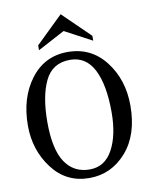

<svg xmlns="http://www.w3.org/2000/svg" viewBox="-103 -1049 902 1138"><g transform="rotate(-10 347.5 -480.0)"><path d="M342.3 12.7Q203.6 12.7 119.9 -97.9Q36.1 -208.5 36.1 -355.5Q36.1 -522.9 120.1 -634.3Q204.1 -745.6 343.3 -745.6Q484.4 -745.6 569.8 -635Q655.3 -524.4 655.3 -369.1Q655.3 -192.9 564.9 -90.1Q474.6 12.7 342.3 12.7ZM353 -37.1Q443.8 -37.1 491.2 -123.8Q538.6 -210.4 538.6 -349.1Q538.6 -514.6 491.7 -606Q444.8 -697.3 349.1 -697.3Q242.7 -697.3 198 -604.2Q153.3 -511.2 153.3 -356.4Q153.3 -192.4 205.3 -114.7Q257.3 -37.1 353 -37.1ZM504.9 -785.2 341.8 -872.1 178.7 -785.2V-814.5L341.8 -973.1L504.9 -814.5Z"/></g></svg>

Font: Munson
Style: Regular
Weight: 400
Designer: Paul James MIller
Foundry: High-Logic / Made with FontCreator
Version: Version 2.10;May 5, 2019;FontCreator 11.5.0.2430 64-bit